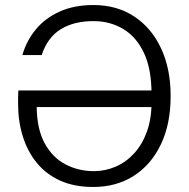

<svg xmlns="http://www.w3.org/2000/svg" viewBox="-20 -732 751 764"><path d="M351 12Q275 12 219 -13.5Q163 -39 126 -84.5Q89 -130 70.5 -190Q52 -250 52 -319Q52 -335 52 -345Q52 -355 53 -372H592V-306H126Q127 -218 158 -161.5Q189 -105 240.5 -78Q292 -51 354 -51Q399 -51 440.5 -69Q482 -87 514 -122Q546 -157 564.5 -208Q583 -259 583 -325V-357Q583 -457 553 -521Q523 -585 470.5 -616.5Q418 -648 352 -648Q274 -648 221.5 -615.5Q169 -583 146 -513H69Q86 -571 123 -615.5Q160 -660 217.5 -686Q275 -712 352 -712Q445 -712 514 -666.5Q583 -621 621 -539.5Q659 -458 659 -350Q659 -238 620 -157Q581 -76 512 -32Q443 12 351 12Z"/></svg>

Font: DM Sans 9pt Light
Style: Regular
Weight: 300
Version: Version 4.004;gftools[0.9.30]